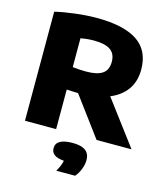

<svg xmlns="http://www.w3.org/2000/svg" viewBox="-141 -858 1059 1220"><g transform="rotate(15 388.5 -248.0)"><path d="M542 0 351.5 -257Q328 -257 276 -260V0H71V-717.5Q129.5 -731.5 204.8 -740.5Q280 -749.5 343.5 -749.5Q521 -749.5 610.8 -690Q700.5 -630.5 700.5 -504.5Q700.5 -427.5 662.8 -373.8Q625 -320 554 -290.5L772 0ZM276 -408Q321.5 -402.5 364.5 -402.5Q437.5 -402.5 472.2 -426.5Q507 -450.5 507 -504Q507 -557 471.8 -581.5Q436.5 -606 362.5 -606Q320 -606 276 -597.5ZM513.5 140Q513.5 169 501.2 200.8Q489 232.5 469 255H345.5Q358.5 232 365.5 214.5Q372.5 197 375.5 181.5Q331 178 311.2 162.5Q291.5 147 291.5 120.5Q291.5 57.5 402 57.5Q513.5 57.5 513.5 140Z"/></g></svg>

Font: Encode Sans Expanded ExtraBold
Style: Regular
Weight: 800
Width: 7
Designer: Multiple Designers
Foundry: Impallari Type
Version: Version 2.000